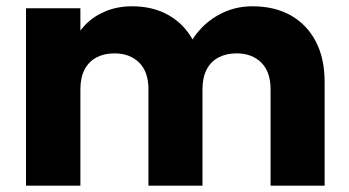

<svg xmlns="http://www.w3.org/2000/svg" viewBox="-20 -584 1099 604"><path d="M61.8 0V-557.9H232.9V0ZM447 0V-303.2Q447 -358.1 417.7 -387.1Q388.4 -416.1 340.2 -416.1Q307.7 -416.1 283.5 -403.3Q259.4 -390.5 246.1 -365.3Q232.9 -340 232.9 -303.2L210.8 -447.3Q223.3 -480.5 249.2 -506.9Q275 -533.2 312.4 -548.7Q349.8 -564.2 395.9 -564.2Q461.4 -564.2 511.1 -535.9Q560.7 -507.5 588.9 -454.2Q617 -400.9 617 -326.1V0ZM831.2 0V-303.2Q831.2 -358.1 801.9 -387.1Q772.6 -416.1 724.3 -416.1Q691.8 -416.1 667.5 -403.3Q643.1 -390.5 630.1 -365.3Q617 -340 617 -303.2L570 -429.4Q585.1 -466.2 615 -497.1Q645 -527.9 685.8 -546.1Q726.5 -564.2 774.2 -564.2Q843.5 -564.2 894.2 -535.9Q944.9 -507.5 973.1 -454.2Q1001.2 -400.9 1001.2 -326.1V0Z"/></svg>

Font: Poppins Variable
Style: Regular
Weight: 100
Designer: Jonny Pinhorn
Foundry: Indian Type Foundry
Version: Version 6.000